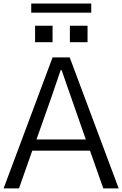

<svg xmlns="http://www.w3.org/2000/svg" viewBox="-24 -1052 683 1072"><path d="M179.7 -273.4Q248 -273.4 455.1 -273.4Q433.6 -335 369.1 -519.5Q361.3 -542 343.8 -591.8Q327.1 -640.6 320.3 -660.2Q318.4 -660.2 314.5 -660.2Q273.4 -540 266.6 -519.5Q237.3 -437.5 179.7 -273.4ZM-3.9 0Q64.5 -182.6 269.5 -731.4Q293.9 -731.4 365.2 -731.4Q433.6 -548.8 638.7 0Q617.2 0 552.7 0Q534.2 -52.7 478.5 -210.9Q397.5 -210.9 156.2 -210.9Q137.7 -158.2 82 0Q60.5 0 -3.9 0ZM171.9 -816.4Q171.9 -838.9 171.9 -908.2Q196.3 -908.2 269.5 -908.2Q269.5 -884.8 269.5 -816.4Q245.1 -816.4 171.9 -816.4ZM150.4 -981.4Q150.4 -994.1 150.4 -1032.2Q234.4 -1032.2 485.4 -1032.2Q485.4 -1019.5 485.4 -981.4Q401.4 -981.4 150.4 -981.4ZM366.2 -816.4Q366.2 -838.9 366.2 -908.2Q390.6 -908.2 464.8 -908.2Q464.8 -884.8 464.8 -816.4Q440.4 -816.4 366.2 -816.4Z"/></svg>

Font: Gothic A1
Style: Regular
Weight: 400
Designer: HanYang I&C Co.,Ltd.
Version: Version 2.50